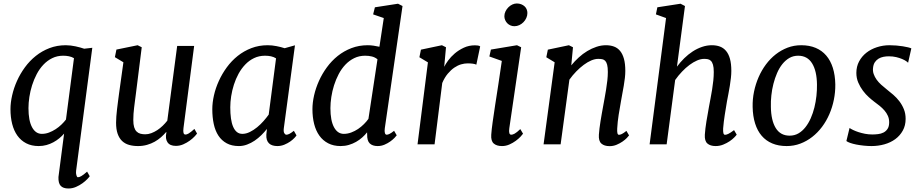

<svg xmlns="http://www.w3.org/2000/svg" viewBox="-20 -827 5274 1100"><path d="M201.7 9.8Q160.6 9.8 130.1 -6.1Q99.6 -22 79.6 -50Q59.6 -78.1 49.8 -116.7Q40 -155.3 40 -201.2Q40 -238.8 49.6 -280.8Q59.1 -322.8 77.4 -363.5Q95.7 -404.3 122.8 -441.4Q149.9 -478.5 185.1 -506.6Q220.2 -534.7 263.4 -551.3Q306.6 -567.9 356.9 -567.9Q370.1 -567.9 384.5 -566.2Q398.9 -564.5 412.8 -561.5Q426.8 -558.6 439.5 -554.9Q452.1 -551.3 462.4 -547.9L508.8 -553.2L416 151.4Q415 157.7 415.5 164.3Q416 170.9 417.5 176.3Q418.9 181.6 421.1 185.1Q423.3 188.5 426.3 188.5Q430.2 188.5 434.8 187Q439.5 185.5 445.8 181.9Q452.1 178.2 460.2 172.1Q468.3 166 479 156.2L494.1 182.6Q490.7 188 479.7 199.5Q468.8 210.9 452.4 222.9Q436 234.9 415.3 243.9Q394.5 252.9 372.1 252.9Q341.8 252.9 327.6 237.5Q313.5 222.2 314.9 187L347.2 -61.5Q335 -47.4 319.6 -34.7Q304.2 -22 285.9 -12Q267.6 -2 246.3 3.9Q225.1 9.8 201.7 9.8ZM219.7 -60.1Q240.7 -60.1 260.7 -67.6Q280.8 -75.2 298.8 -86.9Q316.9 -98.6 332 -113.3Q347.2 -127.9 357.9 -142.1L403.8 -493.7Q390.6 -501.5 375 -504.6Q359.4 -507.8 342.3 -507.8Q307.6 -507.8 279.3 -493.9Q251 -480 228.8 -456.5Q206.5 -433.1 190.4 -402.3Q174.3 -371.6 163.8 -338.4Q153.3 -305.2 148.2 -271.2Q143.1 -237.3 143.1 -207.5Q143.1 -136.2 163.6 -98.1Q184.1 -60.1 219.7 -60.1Z M645 -124Q645 -140.1 646.5 -160.2Q647.9 -180.2 650.6 -202.1Q653.3 -224.1 656.2 -246.8Q659.2 -269.5 662.1 -291.5L687 -470.2L638.2 -499.5L647 -543L768.6 -567.9L792 -556.2L758.3 -287.6Q755.4 -265.6 752.9 -246.3Q750.5 -227.1 748.3 -209.5Q746.1 -191.9 744.9 -174.8Q743.7 -157.7 743.7 -139.6Q743.7 -114.7 748.5 -98.6Q753.4 -82.5 762.5 -73.5Q771.5 -64.5 784.2 -61Q796.9 -57.6 812.5 -57.6Q829.6 -57.6 847.2 -64.2Q864.7 -70.8 881.1 -81.5Q897.5 -92.3 912.1 -106.4Q926.8 -120.6 938.5 -135.7L995.1 -564H1092.3L1031.2 -93.3Q1026.4 -56.2 1042 -56.2Q1045.9 -56.2 1050.3 -57.4Q1054.7 -58.6 1060.8 -62.3Q1066.9 -65.9 1075 -72.3Q1083 -78.6 1093.8 -88.4L1108.9 -62Q1105.5 -56.6 1094.5 -44.9Q1083.5 -33.2 1067.1 -21.2Q1050.8 -9.3 1030.3 -0.2Q1009.8 8.8 987.3 8.8Q953.6 8.8 939.7 -11.7Q925.8 -32.2 933.1 -66.9L932.6 -71.3Q919.4 -55.7 902.8 -41Q886.2 -26.4 866.2 -15.1Q846.2 -3.9 822.3 2.9Q798.3 9.8 770.5 9.8Q742.7 9.8 719.5 3.2Q696.3 -3.4 679.7 -19Q663.1 -34.7 654.1 -60.3Q645 -85.9 645 -124Z M1348.6 9.8Q1307.6 9.8 1278.6 -6.1Q1249.5 -22 1231.2 -50Q1212.9 -78.1 1204.6 -116.7Q1196.3 -155.3 1196.3 -201.2Q1196.3 -238.8 1205.8 -280.8Q1215.3 -322.8 1233.9 -363.5Q1252.4 -404.3 1279.5 -441.4Q1306.6 -478.5 1341.8 -506.6Q1377 -534.7 1420.2 -551.3Q1463.4 -567.9 1513.7 -567.9Q1538.1 -567.9 1564.2 -562.7Q1590.3 -557.6 1610.8 -550.8L1669.9 -567.4L1606 -92.3Q1603.5 -72.3 1608.9 -63.7Q1614.3 -55.2 1620.6 -55.2Q1627.4 -55.2 1637 -59.6Q1646.5 -64 1663.6 -77.6L1678.7 -51.3Q1676.3 -46.9 1666.7 -36.6Q1657.2 -26.4 1642.6 -16.1Q1627.9 -5.9 1608.9 2Q1589.8 9.8 1568.8 9.8Q1554.2 9.8 1542 6.1Q1529.8 2.4 1521.5 -5.4Q1513.2 -13.2 1509 -25.9Q1504.9 -38.6 1505.9 -56.2L1509.3 -88.4Q1495.1 -70.3 1477.3 -52.7Q1459.5 -35.2 1439 -21.2Q1418.5 -7.3 1395.5 1.2Q1372.6 9.8 1348.6 9.8ZM1368.7 -60.1Q1389.6 -60.1 1411.4 -70.8Q1433.1 -81.5 1453.1 -97.9Q1473.1 -114.3 1490.2 -133.8Q1507.3 -153.3 1519.5 -170.4L1561.5 -492.7Q1548.3 -501 1532.5 -504.4Q1516.6 -507.8 1498.5 -507.8Q1463.9 -507.8 1435.5 -494.1Q1407.2 -480.5 1385.3 -457.5Q1363.3 -434.6 1346.9 -404.8Q1330.6 -375 1320.1 -342Q1309.6 -309.1 1304.4 -275.6Q1299.3 -242.2 1299.3 -212.4Q1299.3 -176.8 1303.2 -148.7Q1307.1 -120.6 1315.7 -100.8Q1324.2 -81.1 1337.2 -70.6Q1350.1 -60.1 1368.7 -60.1Z M1931.6 9.8Q1890.6 9.8 1860.1 -6.1Q1829.6 -22 1809.6 -50Q1789.6 -78.1 1779.8 -116.7Q1770 -155.3 1770 -201.2Q1770 -238.8 1779.5 -280.8Q1789.1 -322.8 1807.4 -363.5Q1825.7 -404.3 1852.8 -441.4Q1879.9 -478.5 1915 -506.6Q1950.2 -534.7 1993.4 -551.3Q2036.6 -567.9 2086.9 -567.9Q2102.5 -567.9 2119.9 -565.4Q2137.2 -563 2153.8 -559.1L2178.7 -723.6L2117.7 -744.6L2127.9 -785.2L2260.3 -805.7L2286.1 -792.5L2184.6 -92.3Q2182.1 -74.7 2185.1 -64.9Q2188 -55.2 2195.3 -55.2Q2201.7 -55.2 2211.2 -59.6Q2220.7 -64 2237.8 -77.6L2252.9 -51.8Q2250 -47.4 2240.2 -37.1Q2230.5 -26.9 2215.8 -16.4Q2201.2 -5.9 2182.6 2Q2164.1 9.8 2143.6 9.8Q2113.8 9.8 2098.1 -5.6Q2082.5 -21 2083.5 -57.6L2083 -68.8Q2071.3 -53.7 2055.4 -39.6Q2039.6 -25.4 2020.3 -14.4Q2001 -3.4 1978.8 3.2Q1956.5 9.8 1931.6 9.8ZM1949.7 -60.1Q1971.2 -60.1 1992.2 -67.9Q2013.2 -75.7 2031.5 -88.1Q2049.8 -100.6 2065.2 -116Q2080.6 -131.3 2090.8 -146L2142.6 -487.3Q2128.4 -499 2110.6 -503.4Q2092.8 -507.8 2072.3 -507.8Q2037.6 -507.8 2009.3 -493.9Q1981 -480 1958.7 -456.5Q1936.5 -433.1 1920.4 -402.3Q1904.3 -371.6 1893.8 -338.4Q1883.3 -305.2 1878.2 -271.2Q1873 -237.3 1873 -207.5Q1873 -136.2 1893.6 -98.1Q1914.1 -60.1 1949.7 -60.1Z M2431.6 -469.7 2382.8 -499 2391.6 -542.5 2511.7 -567.9 2535.2 -556.2 2524.9 -444.3Q2532.2 -459.5 2547.6 -480.5Q2563 -501.5 2585.4 -520.8Q2607.9 -540 2637.2 -553.7Q2666.5 -567.4 2701.2 -567.4Q2708.5 -567.4 2717.8 -566.2Q2727.1 -564.9 2731 -561L2709 -456.5Q2694.8 -463.9 2658.7 -463.9Q2641.1 -463.9 2621.6 -458.3Q2602.1 -452.6 2582.8 -439.5Q2563.5 -426.3 2545.4 -404.8Q2527.3 -383.3 2513.7 -351.6L2469.7 0H2372.1Z M2794.4 -55.2Q2796.4 -84.5 2802.5 -127.9Q2808.6 -171.4 2816.9 -225.8Q2825.2 -280.3 2835.2 -344Q2845.2 -407.7 2855 -478L2783.7 -503.4L2792.5 -543L2941.9 -567.9L2965.8 -556.2L2897.9 -92.3Q2892.6 -55.2 2909.2 -55.2Q2917 -55.2 2928.7 -61.5Q2940.4 -67.9 2960.9 -87.4L2976.6 -61Q2973.1 -55.7 2962.2 -43.9Q2951.2 -32.2 2935.1 -20.3Q2918.9 -8.3 2898.7 0.7Q2878.4 9.8 2856 9.8Q2825.2 9.8 2808.6 -4.9Q2792 -19.5 2794.4 -55.2ZM2926.8 -676.8Q2915 -676.8 2904.5 -681.4Q2894 -686 2886.5 -693.6Q2878.9 -701.2 2874.3 -711.7Q2869.6 -722.2 2869.6 -733.9Q2869.6 -748.5 2876 -761.7Q2882.3 -774.9 2892.6 -785.2Q2902.8 -795.4 2915.5 -801.3Q2928.2 -807.1 2940.9 -807.1Q2954.6 -807.1 2965.8 -802.7Q2977.1 -798.3 2985.1 -791Q2993.2 -783.7 2997.3 -773.7Q3001.5 -763.7 3001.5 -752.4Q3001.5 -737.8 2995.4 -724.1Q2989.3 -710.4 2979 -700Q2968.8 -689.5 2955.3 -683.1Q2941.9 -676.8 2926.8 -676.8Z M3157.7 -470.2 3109.9 -499 3118.7 -542.5 3239.3 -567.9 3262.7 -556.2 3252.9 -452.6Q3272.5 -476.6 3295.7 -497.8Q3318.8 -519 3344.5 -534.4Q3370.1 -549.8 3397.2 -558.8Q3424.3 -567.9 3451.7 -567.9Q3477.1 -567.9 3497.6 -560.3Q3518.1 -552.7 3532.5 -535.4Q3546.9 -518.1 3554.7 -490Q3562.5 -461.9 3562.5 -420.4Q3562.5 -402.3 3560.1 -380.6Q3557.6 -358.9 3553.7 -335.9Q3549.8 -313 3545.4 -290Q3541 -267.1 3537.6 -246.6Q3530.8 -209 3524.4 -168.9Q3518.1 -128.9 3516.1 -91.3Q3515.1 -73.7 3517.3 -64.2Q3519.5 -54.7 3526.4 -54.7Q3532.7 -54.7 3542.2 -59.1Q3551.8 -63.5 3568.8 -77.1L3584 -51.3Q3581.1 -46.9 3571.3 -36.6Q3561.5 -26.4 3546.4 -15.9Q3531.2 -5.4 3512.5 2.4Q3493.7 10.3 3472.7 10.3Q3441.9 10.3 3425.3 -4.6Q3408.7 -19.5 3411.1 -55.2Q3412.1 -71.8 3414.6 -91.6Q3417 -111.3 3420.4 -132.1Q3423.8 -152.8 3427.5 -174.3Q3431.2 -195.8 3435.1 -216.3Q3439 -237.8 3443.6 -262.9Q3448.2 -288.1 3452.4 -314Q3456.5 -339.8 3459.5 -365.7Q3462.4 -391.6 3462.4 -414.6Q3462.4 -440.9 3458.5 -455.8Q3454.6 -470.7 3447.5 -478.3Q3440.4 -485.8 3430.2 -487.8Q3419.9 -489.7 3407.2 -489.7Q3388.7 -489.7 3367.4 -480.7Q3346.2 -471.7 3324.5 -455.6Q3302.7 -439.5 3281.5 -417.7Q3260.3 -396 3242.2 -370.6L3191.9 0H3094.2Z M3795.9 -723.6 3737.8 -744.6 3746.1 -785.2 3878.9 -805.7 3904.3 -792.5 3858.4 -445.3Q3877.4 -470.7 3900.1 -493.2Q3922.9 -515.6 3948.5 -532.2Q3974.1 -548.8 4002 -558.3Q4029.8 -567.9 4058.6 -567.9Q4084 -567.9 4104.5 -560.3Q4125 -552.7 4139.6 -535.4Q4154.3 -518.1 4162.1 -490Q4169.9 -461.9 4169.9 -420.4Q4169.9 -402.3 4167.5 -380.6Q4165 -358.9 4161.4 -335.9Q4157.7 -313 4153.3 -290Q4148.9 -267.1 4145 -246.6Q4138.7 -209 4132.3 -168.9Q4126 -128.9 4123 -91.3Q4122.1 -73.7 4124.5 -64.2Q4127 -54.7 4133.8 -54.7Q4141.6 -54.7 4152.8 -60.1Q4164.1 -65.4 4185.5 -81.5L4200.7 -55.7Q4197.8 -50.8 4187 -39.8Q4176.3 -28.8 4160.2 -17.8Q4144 -6.8 4123.3 1.5Q4102.5 9.8 4080.1 9.8Q4049.3 9.8 4032.7 -4.9Q4016.1 -19.5 4018.1 -55.2Q4019 -71.8 4021.5 -91.6Q4023.9 -111.3 4027.3 -132.1Q4030.8 -152.8 4034.7 -174.3Q4038.6 -195.8 4042 -216.3Q4045.9 -237.8 4050.8 -262.9Q4055.7 -288.1 4059.8 -314Q4064 -339.8 4066.7 -365.7Q4069.3 -391.6 4069.3 -414.6Q4069.3 -440.9 4064.9 -455.8Q4060.5 -470.7 4053 -478.3Q4045.4 -485.8 4035.4 -487.8Q4025.4 -489.7 4014.2 -489.7Q3995.1 -489.7 3973.6 -480.5Q3952.1 -471.2 3930.4 -455.1Q3908.7 -439 3887.5 -416.7Q3866.2 -394.5 3848.1 -368.7L3799.3 0H3701.7Z M4292 -214.4Q4291 -258.8 4300 -302.2Q4309.1 -345.7 4326.2 -385Q4343.3 -424.3 4368.2 -457.8Q4393.1 -491.2 4424.3 -515.6Q4455.6 -540 4492.2 -554Q4528.8 -567.9 4570.3 -567.9Q4617.2 -567.9 4653.1 -552.7Q4689 -537.6 4713.6 -508.8Q4738.3 -480 4751.5 -438.2Q4764.6 -396.5 4765.6 -343.3Q4766.1 -298.8 4757.3 -255.4Q4748.5 -211.9 4731.4 -172.6Q4714.4 -133.3 4689.5 -100.1Q4664.6 -66.9 4633.3 -42.5Q4602.1 -18.1 4565.2 -4.2Q4528.3 9.8 4486.8 9.8Q4439.9 9.8 4404.1 -5.4Q4368.2 -20.5 4343.8 -49.1Q4319.3 -77.6 4306.2 -119.4Q4293 -161.1 4292 -214.4ZM4503.9 -49.8Q4531.7 -49.8 4554.2 -62.7Q4576.7 -75.7 4594.2 -97.9Q4611.8 -120.1 4624.8 -149.4Q4637.7 -178.7 4645.8 -211.2Q4653.8 -243.7 4657.5 -277.6Q4661.1 -311.5 4660.6 -342.8Q4659.7 -420.4 4632.6 -464.1Q4605.5 -507.8 4552.7 -507.8Q4524.9 -507.8 4502.4 -494.9Q4480 -481.9 4462.4 -460Q4444.8 -438 4432.1 -408.7Q4419.4 -379.4 4411.1 -346.9Q4402.8 -314.5 4399.2 -280.5Q4395.5 -246.6 4396.5 -215.3Q4397.5 -137.2 4424.3 -93.5Q4451.2 -49.8 4503.9 -49.8Z M4847.2 -93.8Q4855 -88.4 4868.2 -82Q4881.3 -75.7 4898.4 -70.1Q4915.5 -64.5 4935.8 -60.5Q4956.1 -56.6 4978 -56.6Q4993.2 -56.6 5010.3 -58.6Q5027.3 -60.5 5041.5 -67.6Q5055.7 -74.7 5064.9 -88.6Q5074.2 -102.5 5074.2 -126.5Q5074.2 -146.5 5066.9 -163.1Q5059.6 -179.7 5047.4 -193.8Q5035.2 -208 5019.8 -220.5Q5004.4 -232.9 4988.3 -244.6Q4975.1 -254.4 4957.5 -270.3Q4939.9 -286.1 4924.1 -307.1Q4908.2 -328.1 4897.2 -353.8Q4886.2 -379.4 4886.2 -409.2Q4886.2 -445.8 4901.9 -475.1Q4917.5 -504.4 4943.6 -524.9Q4969.7 -545.4 5004.2 -556.6Q5038.6 -567.9 5076.2 -567.9Q5095.7 -567.9 5115.5 -566.2Q5135.3 -564.5 5152.3 -561.8Q5169.4 -559.1 5182.4 -555.9Q5195.3 -552.7 5201.2 -549.8L5182.6 -467.3Q5180.2 -470.7 5171.4 -476.8Q5162.6 -482.9 5148.2 -489Q5133.8 -495.1 5114.5 -499.8Q5095.2 -504.4 5072.3 -504.4Q5056.6 -504.4 5041.5 -501.5Q5026.4 -498.5 5013.9 -491.2Q5001.5 -483.9 4992.7 -471.2Q4983.9 -458.5 4981.9 -439Q4979.5 -419.9 4985.4 -403.1Q4991.2 -386.2 5002.2 -370.8Q5013.2 -355.5 5028.3 -341.8Q5043.5 -328.1 5059.6 -315.4Q5078.6 -300.8 5097.9 -283.9Q5117.2 -267.1 5132.8 -246.6Q5148.4 -226.1 5158.4 -201.4Q5168.5 -176.8 5168.5 -146Q5168.5 -107.9 5152.3 -78.9Q5136.2 -49.8 5109.4 -30Q5082.5 -10.3 5047.1 -0.2Q5011.7 9.8 4973.1 9.8Q4951.2 9.8 4928.2 7.3Q4905.3 4.9 4885.5 1Q4865.7 -2.9 4850.6 -8.3Q4835.4 -13.7 4829.1 -19Z"/></svg>

Font: Merriweather
Style: Italic
Weight: 400
Italic angle: -7°
Designer: Eben Sorkin ( eben@eyebytes.com )
Foundry: Eben Sorkin ( eben@eyebytes.com )
Version: Version 1.005; ttfautohint (v0.97) -l 13 -r 13 -G 200 -x 24 